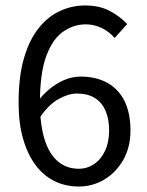

<svg xmlns="http://www.w3.org/2000/svg" viewBox="-20 -670 537 702"><path d="M268 12Q221 12 181 -7Q141 -26 111.5 -64.5Q82 -103 65 -160.5Q48 -218 48 -295Q48 -391 68 -458.5Q88 -526 122 -568Q156 -610 199.5 -630Q243 -650 291 -650Q343 -650 380.5 -630.5Q418 -611 445 -582L399 -531Q380 -554 352 -567.5Q324 -581 294 -581Q249 -581 210.5 -554Q172 -527 149 -464.5Q126 -402 126 -295Q126 -216 142.5 -162Q159 -108 191 -80.5Q223 -53 268 -53Q299 -53 324.5 -70.5Q350 -88 364.5 -119.5Q379 -151 379 -193Q379 -234 366 -264.5Q353 -295 327 -311.5Q301 -328 261 -328Q230 -328 193.5 -307.5Q157 -287 124 -238L121 -303Q152 -343 193 -366.5Q234 -390 275 -390Q330 -390 371 -368Q412 -346 434.5 -302Q457 -258 457 -193Q457 -132 431 -86Q405 -40 362 -14Q319 12 268 12Z"/></svg>

Font: Source Sans 3 ExtraLight
Style: Regular
Weight: 400
Version: Version 3.052;hotconv 1.1.0;makeotfexe 2.6.0